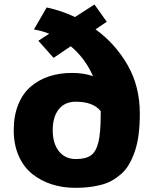

<svg xmlns="http://www.w3.org/2000/svg" viewBox="-20 -844 750 874"><path d="M220 -251Q220 -191 248.2 -155.5Q276.5 -120 325.5 -120Q371 -120 394.5 -137.2Q418 -154.5 428.2 -197.8Q438.5 -241 438.5 -325.5V-338Q404.5 -381 325 -381Q275 -381 247.5 -346.5Q220 -312 220 -251ZM192.5 -810Q257.5 -796.5 321.5 -766.5L410 -823.5L466 -745L415 -710.5Q506 -644 561.2 -547.2Q616.5 -450.5 616.5 -327Q616.5 -274.5 610.8 -230.8Q605 -187 593.5 -154Q582 -121 566.8 -95Q551.5 -69 530.5 -51Q509.5 -33 487.2 -20.8Q465 -8.5 437.2 -1.8Q409.5 5 382.2 8Q355 11 322.5 11Q265.5 11 216 -4.8Q166.5 -20.5 127.2 -51.8Q88 -83 65.2 -134.2Q42.5 -185.5 42.5 -251Q42.5 -317.5 63.2 -368.5Q84 -419.5 120.8 -450.5Q157.5 -481.5 204.5 -496.8Q251.5 -512 308 -512Q363 -512 403.5 -497Q367.5 -579 302 -633.5L224 -580.5L154.5 -658.5L204 -690.5Q171.5 -703.5 134.5 -710Z"/></svg>

Font: League Mono ExtraBold
Style: Regular
Weight: 800
Width: 6
Designer: Tyler Finck
Foundry: The League of Moveable Type / Tyler Finck
Version: Version 2.210